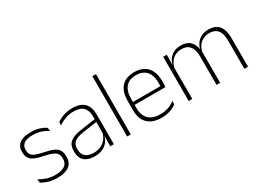

<svg xmlns="http://www.w3.org/2000/svg" viewBox="-36 -1242 2457 1831"><g transform="rotate(-30 1192.5 -327.0)"><path d="M214.5 10Q156 10 113.5 -4.2Q71 -18.5 44 -35L39 -74.5Q75 -53.5 117 -39Q159 -24.5 214 -24.5Q278.5 -24.5 314 -48.5Q349.5 -72.5 349.5 -119V-127Q349.5 -157 337.5 -176.8Q325.5 -196.5 294.5 -210.5Q263.5 -224.5 206 -236Q144.5 -248 109 -264.5Q73.5 -281 58.5 -306.8Q43.5 -332.5 43.5 -371.5V-376Q43.5 -434 84.5 -465Q125.5 -496 208 -496Q264.5 -496 305 -482.2Q345.5 -468.5 370.5 -451L375 -414Q343.5 -435 303.2 -448.8Q263 -462.5 210 -462.5Q166 -462.5 138 -452Q110 -441.5 96.5 -422.2Q83 -403 83 -376V-371.5Q83 -340.5 95.2 -321.2Q107.5 -302 138.2 -289.8Q169 -277.5 222.5 -266.5Q286 -254.5 322.2 -237.5Q358.5 -220.5 373.5 -194.2Q388.5 -168 388.5 -128.5V-118.5Q388.5 -55.5 343.2 -22.8Q298 10 214.5 10Z M799 0 801.5 -125 799.5 -131.5V-290L800 -328Q800 -394.5 766.5 -428.5Q733 -462.5 662 -462.5Q608 -462.5 564.8 -445.5Q521.5 -428.5 490.5 -407L495 -444Q511.5 -456 536.2 -468.2Q561 -480.5 593.5 -488.5Q626 -496.5 666.5 -496.5Q711.5 -496.5 744.2 -485Q777 -473.5 798 -451.8Q819 -430 829 -399Q839 -368 839 -328.5V0ZM625.5 10Q553 10 513.8 -24.2Q474.5 -58.5 474.5 -124V-136.5Q474.5 -197.5 512.5 -229.8Q550.5 -262 637.5 -274.5L809 -300L811 -269L643 -244.5Q574.5 -234.5 544.2 -210Q514 -185.5 514 -138.5V-128Q514 -77 545 -50.5Q576 -24 635.5 -24Q684 -24 718.8 -42.2Q753.5 -60.5 774.8 -91.8Q796 -123 802.5 -162L813 -131H804Q799 -94 778 -61.8Q757 -29.5 719 -9.8Q681 10 625.5 10Z M985.5 0V-664H1025.5V0Z M1362 10Q1264 10 1211.5 -41.2Q1159 -92.5 1159 -187V-290.5Q1159 -391.5 1207.5 -445Q1256 -498.5 1349 -498.5Q1411 -498.5 1453.2 -474.2Q1495.5 -450 1517.2 -404.8Q1539 -359.5 1539 -295.5V-278Q1539 -265.5 1538.5 -252.8Q1538 -240 1536.5 -225.5H1500Q1500.5 -245.5 1500.5 -263.2Q1500.5 -281 1500.5 -296Q1500.5 -350.5 1483.2 -388Q1466 -425.5 1432.2 -445.2Q1398.5 -465 1349 -465Q1275 -465 1236.5 -421Q1198 -377 1198 -293V-245V-239V-184.5Q1198 -147 1209 -117.5Q1220 -88 1241.2 -67.2Q1262.5 -46.5 1294 -35.5Q1325.5 -24.5 1367 -24.5Q1414 -24.5 1454.5 -38.5Q1495 -52.5 1530.5 -78.5L1526 -40Q1495.5 -17 1453.8 -3.5Q1412 10 1362 10ZM1179 -225.5V-257.5H1526.5V-225.5Z M2276.5 0V-308.5Q2276.5 -356.5 2264.8 -391Q2253 -425.5 2226 -444Q2199 -462.5 2154 -462.5Q2112.5 -462.5 2081.5 -445Q2050.5 -427.5 2031.2 -397.2Q2012 -367 2006 -328.5L1994.5 -361.5H2001.5Q2007 -396.5 2027.5 -427.5Q2048 -458.5 2082.2 -477.5Q2116.5 -496.5 2165 -496.5Q2220 -496.5 2253.2 -474.5Q2286.5 -452.5 2301.5 -411.2Q2316.5 -370 2316.5 -312V0ZM1663 0V-486.5H1702.5L1700 -362L1702.5 -360.5V0ZM1970 0V-308Q1970 -356.5 1958 -391Q1946 -425.5 1919.5 -444Q1893 -462.5 1848 -462.5Q1805.5 -462.5 1774.2 -444.5Q1743 -426.5 1724.2 -395.2Q1705.5 -364 1699 -324L1687 -356H1698Q1703 -394 1722.8 -426Q1742.5 -458 1776.5 -477.2Q1810.5 -496.5 1859 -496.5Q1925.5 -496.5 1961.2 -462Q1997 -427.5 2006 -359.5Q2008 -348.5 2008.8 -337.5Q2009.5 -326.5 2009.5 -315V0Z"/></g></svg>

Font: Anek Tamil ExtraLight
Style: Regular
Weight: 250
Version: Version 1.003